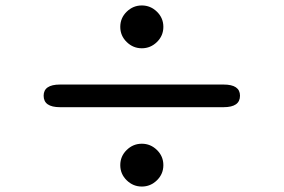

<svg xmlns="http://www.w3.org/2000/svg" viewBox="-20 -729 1040 704"><path d="M500 -45Q468 -45 444.5 -68Q421 -91 421 -123.5Q421 -156 444.5 -179Q468 -202 500 -202Q532 -202 555.5 -179Q579 -156 579 -123.5Q579 -91 555.5 -68Q532 -45 500 -45ZM200 -336Q140 -336 140 -378Q140 -419 200 -419H800Q860 -419 860 -378Q860 -336 800 -336ZM500 -552Q468 -552 444.5 -575Q421 -598 421 -630.5Q421 -663 444.5 -686Q468 -709 500 -709Q532 -709 555.5 -686Q579 -663 579 -630.5Q579 -598 555.5 -575Q532 -552 500 -552Z"/></svg>

Font: Resource Han Rounded KR Medium
Style: Regular
Weight: 500
Designer: Cyano Hao (round all glyphs); Ryoko NISHIZUKA 西塚涼子 (kana, bopomofo & ideographs); Paul D. Hunt (Latin, Greek & Cyrillic)
Foundry: Cyano Hao
Version: 0.990